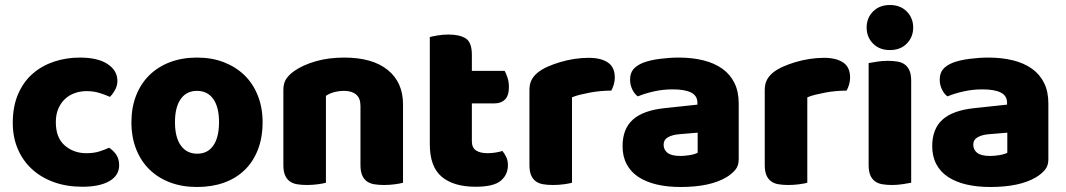

<svg xmlns="http://www.w3.org/2000/svg" viewBox="-20 -731 4260 767"><path d="M326 -367Q301 -367 278.5 -359Q256 -351 239.5 -335.5Q223 -320 213 -297Q203 -274 203 -243Q203 -181 238.5 -150Q274 -119 325 -119Q355 -119 377 -126Q399 -133 416 -141Q436 -127 446 -110.5Q456 -94 456 -71Q456 -30 417 -7.5Q378 15 309 15Q246 15 195 -3.5Q144 -22 107.5 -55.5Q71 -89 51 -136Q31 -183 31 -240Q31 -306 52.5 -355.5Q74 -405 111 -437Q148 -469 196.5 -485Q245 -501 299 -501Q371 -501 410 -475Q449 -449 449 -408Q449 -389 440 -372.5Q431 -356 419 -344Q402 -352 378 -359.5Q354 -367 326 -367Z M1029 -243Q1029 -181 1010 -132.5Q991 -84 956.5 -51Q922 -18 874 -1Q826 16 767 16Q708 16 660 -2Q612 -20 577.5 -53.5Q543 -87 524 -135Q505 -183 505 -243Q505 -302 524 -350Q543 -398 577.5 -431.5Q612 -465 660 -483Q708 -501 767 -501Q826 -501 874 -482.5Q922 -464 956.5 -430.5Q991 -397 1010 -349Q1029 -301 1029 -243ZM679 -243Q679 -182 702.5 -149.5Q726 -117 768 -117Q810 -117 832.5 -150Q855 -183 855 -243Q855 -303 832 -335.5Q809 -368 767 -368Q725 -368 702 -335.5Q679 -303 679 -243Z M1420 -308Q1420 -339 1402.5 -353.5Q1385 -368 1355 -368Q1335 -368 1315.5 -363Q1296 -358 1282 -348V-1Q1272 2 1250.5 5Q1229 8 1206 8Q1184 8 1166.5 5Q1149 2 1137 -7Q1125 -16 1118.5 -31.5Q1112 -47 1112 -72V-372Q1112 -399 1123.5 -416Q1135 -433 1155 -447Q1189 -471 1240.5 -486Q1292 -501 1355 -501Q1468 -501 1529 -451.5Q1590 -402 1590 -314V-1Q1580 2 1558.5 5Q1537 8 1514 8Q1492 8 1474.5 5Q1457 2 1445 -7Q1433 -16 1426.5 -31.5Q1420 -47 1420 -72Z M1865 -167Q1865 -141 1881.5 -130Q1898 -119 1928 -119Q1943 -119 1959 -121.5Q1975 -124 1987 -128Q1996 -117 2002.5 -103.5Q2009 -90 2009 -71Q2009 -33 1980.5 -9Q1952 15 1880 15Q1792 15 1744.5 -25Q1697 -65 1697 -155V-583Q1708 -586 1728.5 -589.5Q1749 -593 1772 -593Q1816 -593 1840.5 -577.5Q1865 -562 1865 -512V-448H1996Q2002 -437 2007.5 -420.5Q2013 -404 2013 -384Q2013 -349 1997.5 -333.5Q1982 -318 1956 -318H1865Z M2265 -1Q2255 2 2233.5 5Q2212 8 2189 8Q2167 8 2149.5 5Q2132 2 2120 -7Q2108 -16 2101.5 -31.5Q2095 -47 2095 -72V-372Q2095 -395 2103.5 -411.5Q2112 -428 2128 -441Q2144 -454 2167.5 -464.5Q2191 -475 2218 -483Q2245 -491 2274 -495.5Q2303 -500 2332 -500Q2380 -500 2408 -481.5Q2436 -463 2436 -421Q2436 -407 2432 -393.5Q2428 -380 2422 -369Q2401 -369 2379 -367Q2357 -365 2336 -361Q2315 -357 2296.5 -352.5Q2278 -348 2265 -342Z M2699 -108Q2716 -108 2736.5 -111.5Q2757 -115 2767 -121V-201L2695 -195Q2667 -193 2649 -183Q2631 -173 2631 -153Q2631 -133 2646.5 -120.5Q2662 -108 2699 -108ZM2691 -501Q2745 -501 2789.5 -490Q2834 -479 2865.5 -456.5Q2897 -434 2914 -399.5Q2931 -365 2931 -318V-94Q2931 -68 2916.5 -51.5Q2902 -35 2882 -23Q2817 16 2699 16Q2646 16 2603.5 6Q2561 -4 2530.5 -24Q2500 -44 2483.5 -75Q2467 -106 2467 -147Q2467 -216 2508 -253Q2549 -290 2635 -299L2766 -313V-320Q2766 -349 2740.5 -361.5Q2715 -374 2667 -374Q2629 -374 2593 -366Q2557 -358 2528 -346Q2515 -355 2506 -373.5Q2497 -392 2497 -412Q2497 -438 2509.5 -453.5Q2522 -469 2548 -480Q2577 -491 2616.5 -496Q2656 -501 2691 -501Z M3205 -1Q3195 2 3173.5 5Q3152 8 3129 8Q3107 8 3089.5 5Q3072 2 3060 -7Q3048 -16 3041.5 -31.5Q3035 -47 3035 -72V-372Q3035 -395 3043.5 -411.5Q3052 -428 3068 -441Q3084 -454 3107.5 -464.5Q3131 -475 3158 -483Q3185 -491 3214 -495.5Q3243 -500 3272 -500Q3320 -500 3348 -481.5Q3376 -463 3376 -421Q3376 -407 3372 -393.5Q3368 -380 3362 -369Q3341 -369 3319 -367Q3297 -365 3276 -361Q3255 -357 3236.5 -352.5Q3218 -348 3205 -342Z M3442 -621Q3442 -659 3467.5 -685Q3493 -711 3535 -711Q3577 -711 3602.5 -685Q3628 -659 3628 -621Q3628 -583 3602.5 -557Q3577 -531 3535 -531Q3493 -531 3467.5 -557Q3442 -583 3442 -621ZM3620 -1Q3609 1 3587.5 4.5Q3566 8 3544 8Q3522 8 3504.5 5Q3487 2 3475 -7Q3463 -16 3456.5 -31.5Q3450 -47 3450 -72V-479Q3461 -481 3482.5 -484.5Q3504 -488 3526 -488Q3548 -488 3565.5 -485Q3583 -482 3595 -473Q3607 -464 3613.5 -448.5Q3620 -433 3620 -408Z M3936 -108Q3953 -108 3973.5 -111.5Q3994 -115 4004 -121V-201L3932 -195Q3904 -193 3886 -183Q3868 -173 3868 -153Q3868 -133 3883.5 -120.5Q3899 -108 3936 -108ZM3928 -501Q3982 -501 4026.5 -490Q4071 -479 4102.5 -456.5Q4134 -434 4151 -399.5Q4168 -365 4168 -318V-94Q4168 -68 4153.5 -51.5Q4139 -35 4119 -23Q4054 16 3936 16Q3883 16 3840.5 6Q3798 -4 3767.5 -24Q3737 -44 3720.5 -75Q3704 -106 3704 -147Q3704 -216 3745 -253Q3786 -290 3872 -299L4003 -313V-320Q4003 -349 3977.5 -361.5Q3952 -374 3904 -374Q3866 -374 3830 -366Q3794 -358 3765 -346Q3752 -355 3743 -373.5Q3734 -392 3734 -412Q3734 -438 3746.5 -453.5Q3759 -469 3785 -480Q3814 -491 3853.5 -496Q3893 -501 3928 -501Z"/></svg>

Font: Baloo Bhaijaan
Style: Regular
Weight: 400
Designer: Devika Bhansali and Ek Type
Foundry: Ek Type
Version: Version 1.443;PS 1.000;hotconv 16.6.51;makeotf.lib2.5.65220;